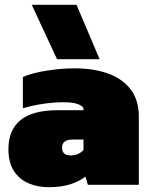

<svg xmlns="http://www.w3.org/2000/svg" viewBox="-20 -768 627 798"><path d="M217 -522 112 -748H298L394 -522ZM182 10Q137 10 99 -6Q61 -22 38 -57Q15 -92 15 -148Q15 -228 65.5 -269Q116 -310 221 -310H327V-315Q327 -326 306 -334.5Q285 -343 242 -343Q204 -343 159.5 -336.5Q115 -330 75 -318V-448Q114 -465 174.5 -474.5Q235 -484 290 -484Q369 -484 429 -462.5Q489 -441 523 -396.5Q557 -352 557 -283V0H345L335 -34Q311 -15 273.5 -2.5Q236 10 182 10ZM273 -122Q292 -122 304.5 -128Q317 -134 327 -144V-188H283Q238 -188 238 -155Q238 -122 273 -122Z"/></svg>

Font: Kanit Black
Style: Regular
Weight: 900
Designer: Katatrad Team
Foundry: CadsonDemak
Version: Version 2.000; ttfautohint (v1.8.3)